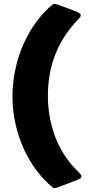

<svg xmlns="http://www.w3.org/2000/svg" viewBox="-20 -819 485 1016"><path d="M45.9 -308.1Q45.9 -398.9 69.8 -488Q93.8 -577.1 140.9 -656Q188 -734.9 257.3 -794.4Q262.7 -798.8 267.6 -798.8Q272 -798.8 289.1 -793Q306.2 -787.1 327.4 -779.3Q348.6 -771.5 366.7 -764.4Q384.8 -757.3 390.6 -754.4Q396 -752 401.6 -748.3Q407.2 -744.6 407.2 -737.3Q407.2 -731.4 403.3 -727.1Q399.4 -722.7 395.5 -718.8Q313 -632.3 273.2 -532.2Q233.4 -432.1 233.4 -312.5Q233.4 -217.3 261.5 -126Q289.6 -34.7 349.1 40.5Q360.8 55.2 373.8 68.6Q386.7 82 399.4 95.7Q402.8 99.1 406.7 103.8Q410.6 108.4 410.6 113.8Q410.6 121.1 404.8 124.8Q398.9 128.4 393.6 130.9Q387.7 133.3 369.4 140.6Q351.1 147.9 329.1 156.2Q307.1 164.6 289.8 170.7Q272.5 176.8 268.6 176.8Q263.2 176.8 257.8 172.4Q189 113.8 141.6 35.9Q94.2 -42 70.1 -130.4Q45.9 -218.8 45.9 -308.1Z"/></svg>

Font: Belanosima
Style: Bold
Weight: 700
Designer: The DocRepair Project, Santiago Orozco
Foundry: Google
Version: Version 2.000